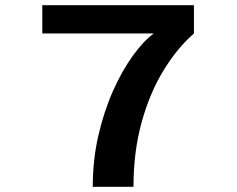

<svg xmlns="http://www.w3.org/2000/svg" viewBox="-20 -720 915 740"><path d="M337.5 0Q337.5 -103.5 359.2 -198Q381 -292.5 416.2 -371Q451.5 -449.5 492.5 -506Q533.5 -562.5 572.5 -591H143V-700H727.5V-591Q663 -535 610 -448.2Q557 -361.5 525.8 -248.2Q494.5 -135 494.5 0Z"/></svg>

Font: Trispace SemiExpanded SemiBold
Style: Regular
Weight: 600
Width: 6
Designer: Tyler Finck
Foundry: Etcetera Type Company
Version: Version 1.210; ttfautohint (v1.8.3)